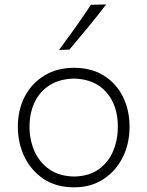

<svg xmlns="http://www.w3.org/2000/svg" viewBox="-20 -820 653 851"><path d="M308.6 10.3Q229 10.3 173.1 -27.1Q117.2 -64.5 88.1 -125.7Q59.1 -187 59.1 -257.8Q59.1 -334 90.3 -393.1Q121.6 -452.1 177.7 -485.8Q233.9 -519.5 308.1 -519.5Q384.8 -519.5 439.9 -485.1Q495.1 -450.7 524.7 -391.4Q554.2 -332 554.2 -257.8Q554.2 -183.1 523.7 -122.3Q493.2 -61.5 438 -25.6Q382.8 10.3 308.6 10.3ZM308.6 -37.6Q375.5 -39.1 418.5 -70.3Q461.4 -101.6 481.9 -151.4Q502.4 -201.2 502.4 -257.8Q502.4 -352.5 451.7 -410.9Q400.9 -469.2 308.6 -471.7Q243.2 -470.2 199 -441.7Q154.8 -413.1 132.8 -365.2Q110.8 -317.4 110.8 -257.8Q110.8 -201.2 132.3 -151.4Q153.8 -101.6 197.5 -70.3Q241.2 -39.1 308.6 -37.6ZM241.7 -598.6Q278.8 -648.9 314.5 -698.7Q350.1 -748.5 382.8 -798.8L450.2 -800.3Q411.6 -749 370.6 -699.5Q329.6 -649.9 287.6 -600.1Z"/></svg>

Font: Pinar-DS3-FD Light
Style: Regular
Weight: 300
Designer: Amin Abedi
Version: Version 3.000